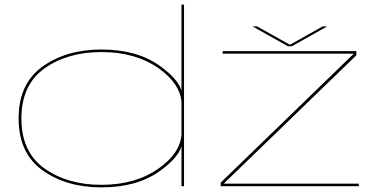

<svg xmlns="http://www.w3.org/2000/svg" viewBox="-20 -805 1668 830"><path d="M764.5 0V-172.5Q749.5 -122 670 -65Q571.5 5 418.5 5Q266.5 5 163.5 -69Q60.5 -143 60.5 -293Q60.5 -443 163.5 -517Q266.5 -591 418.5 -591Q571.5 -591 670 -521Q749.5 -464 764.5 -413.5V-785H775.5V0ZM764.5 -222V-364Q758 -444.5 665.5 -510Q565.5 -580 418.5 -580Q271.5 -580 172 -509Q72.5 -438 72.5 -293Q72.5 -148 172 -77Q271.5 -6 418.5 -6Q565.5 -6 665.5 -76.5Q758 -141.5 764.5 -222ZM934 0V-15.5L1509.5 -573H942.5V-584H1520.5V-566L947 -11H1531V0ZM1224.5 -605 1071.5 -691H1091L1233.5 -611.5L1375 -691H1394.5L1241.5 -605Z"/></svg>

Font: Anybody UltraExpanded Thin
Style: Regular
Weight: 100
Width: 9
Designer: Tyler Finck
Foundry: Etcetera Type Company
Version: Version 1.010; ttfautohint (v1.8.3) -l 8 -r 50 -G 200 -x 14 